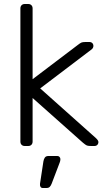

<svg xmlns="http://www.w3.org/2000/svg" viewBox="-20 -730 527 960"><path d="M104 0Q94 0 88 -6Q82 -12 82 -22V-688Q82 -698 88 -704Q94 -710 104 -710H121Q131 -710 137 -704Q143 -698 143 -688V-334L366 -503Q380 -514 386.5 -517Q393 -520 408 -520H427Q436 -520 441.5 -514.5Q447 -509 447 -500Q447 -496 444.5 -490.5Q442 -485 434 -480L181 -288L459 -40Q472 -28 472 -20Q472 -11 466.5 -5.5Q461 0 452 0H436Q421 0 414.5 -2.5Q408 -5 394 -17L143 -240V-22Q143 -12 137 -6Q131 0 121 0ZM194 210Q186 210 182.5 204Q179 198 180 189L197 77Q199 65 204.5 57.5Q210 50 222 50H267Q274 50 278 55Q282 60 282 66Q282 75 278 84L238 189Q234 199 228.5 204.5Q223 210 212 210Z"/></svg>

Font: Rubik Light
Style: Regular
Weight: 300
Designer: Hubert and Fischer
Foundry: Hubert and Fischer
Version: Version 2.300;gftools[0.9.30]